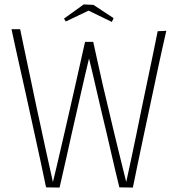

<svg xmlns="http://www.w3.org/2000/svg" viewBox="-20 -841 802 867"><path d="M249 6 188 5Q177 -49 164.5 -106.5Q152 -164 139 -223.5Q126 -283 113 -342Q102 -393 91 -442Q80 -491 69.5 -538Q59 -585 49.5 -628Q40 -671 32 -709H71Q84 -647 96.5 -587Q109 -527 121.5 -469Q134 -411 146 -352Q155 -312 163.5 -272Q172 -232 181 -190.5Q190 -149 199.5 -106.5Q209 -64 219 -19Q226 -47 234.5 -83.5Q243 -120 253 -163Q263 -206 274 -253.5Q285 -301 296 -350Q308 -403 320 -455.5Q332 -508 343 -558Q354 -608 364 -652H401Q411 -608 422 -556.5Q433 -505 446 -449.5Q459 -394 473 -336Q482 -296 492 -255.5Q502 -215 511.5 -175Q521 -135 531 -96Q541 -57 550 -19Q560 -65 571.5 -118.5Q583 -172 595 -230.5Q607 -289 619 -348Q632 -411 645 -472.5Q658 -534 670 -592Q682 -650 692 -700L731 -702Q723 -668 714 -627Q705 -586 695 -540Q685 -494 675 -445.5Q665 -397 654 -347Q640 -280 626 -215.5Q612 -151 600.5 -94Q589 -37 580 6L519 5Q510 -31 500.5 -71.5Q491 -112 481 -155.5Q471 -199 460.5 -244Q450 -289 439 -334Q429 -378 419 -420Q409 -462 400 -502Q391 -542 382 -577Q374 -543 364.5 -503.5Q355 -464 346 -422.5Q337 -381 327 -339Q315 -288 304 -238.5Q293 -189 283 -143.5Q273 -98 264 -60Q255 -22 249 6ZM485 -742 380 -793 277 -744 269 -757 358 -821 402 -819 493 -759Z"/></svg>

Font: Truculenta Thin
Style: Regular
Weight: 250
Version: Version 1.002